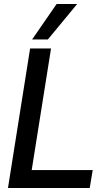

<svg xmlns="http://www.w3.org/2000/svg" viewBox="-20 -943 529 963"><path d="M20 0 131 -700H236L139 -90H445L430 0ZM141 -745 264 -923H367L220 -745Z"/></svg>

Font: Georama ExtraCondensed Thin Medium
Style: Italic
Weight: 500
Italic angle: -9°
Version: Version 1.001